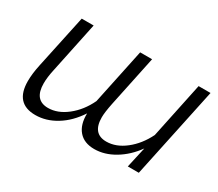

<svg xmlns="http://www.w3.org/2000/svg" viewBox="-101 -732 1080 953"><g transform="rotate(30 439.0 -256.0)"><path d="M758.8 0H695.8L722.2 -118.2Q679.7 -59.1 622.8 -25.1Q565.9 8.8 507.8 8.8Q449.2 8.8 418.5 -26.9Q387.7 -62.5 389.2 -127Q346.2 -61.5 288.6 -26.4Q231 8.8 169.9 8.8Q54.2 8.8 54.2 -119.1Q54.2 -161.6 65.9 -215.8L130.9 -521H199.2L138.2 -230Q127.9 -183.6 127.9 -148.9Q127.9 -53.2 207 -53.2Q262.2 -53.2 314.7 -94.7Q367.2 -136.2 398.9 -203.1L465.8 -521H534.2L473.1 -230Q461.9 -175.3 461.9 -147Q461.9 -53.2 541 -53.2Q596.2 -53.2 648.4 -94Q700.7 -134.8 733.9 -202.1L800.8 -521H869.1Z"/></g></svg>

Font: Rawline
Style: Italic
Weight: 400
Italic angle: -12°
Designer: Matt McInerney, Pablo Impallari, Rodrigo Fuenzalida
Foundry: Matt McInerney, Pablo Impallari, Rodrigo Fuenzalida
Version: Version 4.020;PS 004.020;hotconv 1.0.88;makeotf.lib2.5.64775